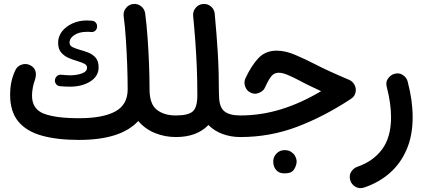

<svg xmlns="http://www.w3.org/2000/svg" viewBox="-20 -667 2173 981"><path d="M31.7 -182.6Q31.7 -253.9 59.1 -309.6Q68.8 -329.6 91.1 -336.9Q113.3 -344.2 133.8 -334Q175.3 -313.5 158.7 -259.3Q151.9 -242.2 147.7 -219.7Q143.6 -197.3 143.6 -178.7Q143.6 -109.4 204.3 -86.2Q265.1 -63 382.8 -63Q505.4 -63 568.8 -97.4Q632.3 -131.8 632.3 -210.4Q632.3 -267.1 629.9 -334.7Q627.4 -402.3 623 -468.3Q618.7 -534.2 611.8 -584.5Q608.9 -606.9 623 -625.2Q637.2 -643.6 659.7 -646.5Q682.1 -649.4 700.4 -635.3Q718.8 -621.1 721.7 -598.6Q729 -543.9 733.9 -476.1Q738.8 -408.2 741.5 -338.9Q744.1 -269.5 744.1 -210.4Q744.1 -135.7 781 -106.4Q817.9 -77.1 878.4 -77.1H878.9Q901.9 -77.1 918 -61Q934.1 -44.9 934.1 -22Q934.1 0.5 918 16.8Q901.9 33.2 878.9 33.2H878.4Q822.3 33.2 771.7 12.7Q721.2 -7.8 686.5 -48.8Q597.7 47.9 383.3 47.9Q272 47.9 193.4 25.9Q114.7 3.9 73.2 -46.6Q31.7 -97.2 31.7 -182.6ZM476.1 -529.3Q475.1 -517.1 466.1 -509.5Q457 -502 444.8 -503.4Q439.9 -504.4 434.8 -504.4Q429.7 -504.4 424.3 -504.4Q385.3 -504.4 360.4 -488.3Q335.4 -472.2 335.4 -449.2Q335.4 -433.6 351.1 -426Q366.7 -418.5 389.2 -412.1Q409.7 -406.7 431.6 -398.2Q453.6 -389.6 468.8 -372.1Q483.9 -354.5 483.9 -322.8Q483.9 -277.8 441.7 -251Q399.4 -224.1 336.9 -224.1Q322.8 -224.1 310.3 -224.9Q297.9 -225.6 286.6 -226.6Q274.4 -227.5 266.8 -237.1Q259.3 -246.6 260.7 -258.8Q262.7 -271.5 272 -279.1Q281.2 -286.6 293.5 -285.2Q304.2 -284.2 315.4 -283.2Q326.7 -282.2 338.4 -282.2Q371.1 -282.2 397.9 -291.7Q424.8 -301.3 424.8 -321.3Q424.8 -334.5 410.6 -341.6Q396.5 -348.6 375 -355Q354.5 -360.8 331.8 -370.4Q309.1 -379.9 293 -398.2Q276.9 -416.5 276.9 -448.7Q276.9 -480.5 296.6 -506.1Q316.4 -531.7 349.9 -547.1Q383.3 -562.5 424.3 -562.5Q435.1 -562.5 450.2 -561Q462.4 -560.1 469.7 -551Q477.1 -542 476.1 -529.3Z M823.7 -22Q823.7 -44.9 840.1 -61Q856.4 -77.1 878.9 -77.1Q942.4 -77.1 965.3 -98.1Q988.3 -119.1 988.3 -180.2Q988.3 -254.9 985.6 -321Q982.9 -387.2 978.3 -451.7Q973.6 -516.1 966.8 -585.9Q964.8 -608.9 979.5 -626.7Q994.1 -644.5 1016.6 -646.5Q1039.6 -648.9 1057.4 -634.3Q1075.2 -619.6 1077.1 -596.7Q1086.9 -492.7 1092.8 -396.2Q1098.6 -299.8 1098.6 -187.5Q1099.1 -184.1 1099.1 -180.2Q1099.1 -121.6 1125.2 -99.4Q1151.4 -77.1 1207.5 -77.1H1208Q1231 -77.1 1247.1 -61Q1263.2 -44.9 1263.2 -22Q1263.2 0.5 1247.1 16.8Q1231 33.2 1208 33.2H1207.5Q1160.2 33.2 1117.7 17.8Q1075.2 2.4 1044.9 -28.3Q985.8 33.2 878.9 33.2Q856.4 33.2 840.1 16.8Q823.7 0.5 823.7 -22Z M1393.6 -408.2Q1437 -408.2 1486.3 -387.5Q1535.6 -366.7 1588.9 -339.4Q1623.5 -321.3 1667 -301.5Q1710.4 -281.7 1764.6 -258.8Q1779.3 -252.4 1788.6 -238Q1797.9 -223.6 1797.9 -208Q1797.9 -177.2 1772 -161.1Q1635.7 -71.3 1497.6 -19Q1359.4 33.2 1208 33.2Q1185.1 33.2 1168.7 16.8Q1152.3 0.5 1152.3 -22Q1152.3 -44.4 1168.7 -60.8Q1185.1 -77.1 1208 -77.1Q1314 -77.1 1416 -108.6Q1518.1 -140.1 1620.6 -201.2Q1591.8 -214.8 1565.9 -227.1Q1540 -239.3 1516.6 -252Q1479 -272 1451.4 -283.7Q1423.8 -295.4 1403.8 -295.4Q1381.3 -295.4 1366.9 -278.1Q1352.5 -260.7 1334 -220.2Q1327.1 -202.1 1302.5 -192.1Q1277.8 -182.1 1253.9 -197.3Q1238.8 -207 1231.9 -227.1Q1225.1 -247.1 1234.4 -267.6Q1263.7 -330.6 1299.8 -369.4Q1335.9 -408.2 1393.6 -408.2ZM1376 157.7Q1376 135.7 1392.3 117.9Q1408.7 100.1 1434.6 100.1Q1453.1 100.1 1465.8 107.9Q1478.5 115.7 1485.8 127Q1495.6 143.1 1495.6 158.2Q1495.6 176.3 1483.2 197.5Q1470.7 218.8 1435.1 218.8Q1410.6 218.8 1398.2 208.3Q1385.7 197.8 1380.4 184.1Q1376 171.4 1376 157.7Z M1990.2 -288.1Q2017.1 -297.9 2037.6 -284.2Q2058.1 -270.5 2063 -250Q2088.4 -153.8 2088.4 -68.4Q2088.4 26.4 2057.1 98.1Q2025.9 169.9 1970 218.3Q1914.1 266.6 1840.8 291Q1815.9 299.3 1795.9 287.1Q1775.9 274.9 1770 255.4Q1762.2 229.5 1774.4 210.7Q1786.6 191.9 1804.7 185.5Q1885.7 158.2 1931.9 96.4Q1978 34.7 1978 -68.4Q1978 -138.7 1956.1 -222.7Q1949.7 -247.1 1961.7 -264.4Q1973.6 -281.7 1990.2 -288.1Z"/></svg>

Font: Mikhak SemiBold
Style: Regular
Weight: 600
Designer: Amin Abedi
Version: Version 3.3